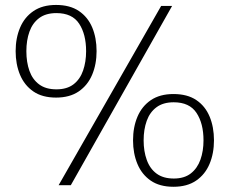

<svg xmlns="http://www.w3.org/2000/svg" viewBox="-20 -734 922 761"><path d="M212.4 0 618.7 -710.4H662.1L260.7 0ZM202.1 -347.2Q147.5 -347.2 112.1 -371.6Q76.7 -396 59.3 -437.7Q42 -479.5 42 -531.2Q42 -583 59.6 -624.5Q77.1 -666 112.8 -690.2Q148.4 -714.4 202.1 -714.4Q257.3 -714.4 292.7 -690.4Q328.1 -666.5 345.5 -625.2Q362.8 -584 362.8 -531.2Q362.8 -479.5 345.2 -437.7Q327.6 -396 292 -371.6Q256.3 -347.2 202.1 -347.2ZM203.6 -379.9Q245.6 -379.9 271.5 -399.9Q297.4 -419.9 309.3 -454.3Q321.3 -488.8 321.3 -531.2Q321.3 -598.1 293.7 -640.1Q266.1 -682.1 203.6 -682.1Q161.6 -682.1 135.3 -662.4Q108.9 -642.6 96.7 -608.4Q84.5 -574.2 84.5 -531.2Q84.5 -487.3 96.7 -453.1Q108.9 -418.9 135.3 -399.4Q161.6 -379.9 203.6 -379.9ZM667.5 6.3Q612.8 6.3 577.4 -18.1Q542 -42.5 524.7 -84.2Q507.3 -126 507.3 -177.7Q507.3 -230 524.9 -271.5Q542.5 -313 578.1 -337.2Q613.8 -361.3 667.5 -361.3Q722.7 -361.3 758.1 -337.4Q793.5 -313.5 810.8 -272Q828.1 -230.5 828.1 -177.7Q828.1 -126 810.5 -84.2Q793 -42.5 757.3 -18.1Q721.7 6.3 667.5 6.3ZM668.9 -26.4Q710.4 -26.4 736.3 -46.6Q762.2 -66.9 774.4 -101.1Q786.6 -135.3 786.6 -177.7Q786.6 -244.6 758.8 -286.6Q731 -328.6 668.5 -328.6Q626.5 -328.6 600.1 -308.8Q573.7 -289.1 561.5 -254.9Q549.3 -220.7 549.3 -177.7Q549.3 -134.3 561.8 -99.9Q574.2 -65.4 600.6 -45.9Q627 -26.4 668.9 -26.4Z"/></svg>

Font: Comme Thin
Style: Regular
Weight: 250
Version: Version 1.000;gftools[0.9.27]